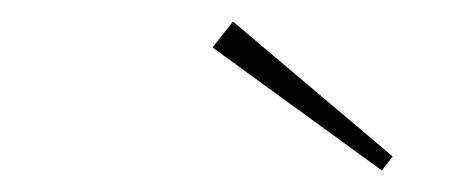

<svg xmlns="http://www.w3.org/2000/svg" viewBox="-20 -792 422 178"><path d="M196 -772 344 -647 334 -634 177 -748Z"/></svg>

Font: Bitter Thin Thin
Style: Italic
Weight: 250
Italic angle: -9°
Version: Version 2.002